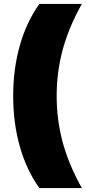

<svg xmlns="http://www.w3.org/2000/svg" viewBox="-20 -762 436 976"><path d="M180 194Q115 103 81 -16.5Q47 -136 47 -274Q47 -412 81 -531.5Q115 -651 180 -742H396Q329 -622 298.5 -508.5Q268 -395 268 -274Q268 -153 298.5 -39.5Q329 74 396 194Z"/></svg>

Font: Montserrat-Alt1 Black
Style: Regular
Weight: 900
Designer: Differentunic
Foundry: Differentunic
Version: Version 7.222